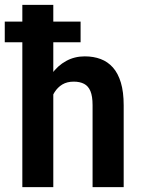

<svg xmlns="http://www.w3.org/2000/svg" viewBox="-24 -770 583 790"><path d="M195.3 -750V0H67.9V-750ZM174.8 -283.2 137.7 -282.7Q137.7 -337.9 150.9 -384.5Q164.1 -431.2 188.7 -465.6Q213.4 -500 248 -519Q282.7 -538.1 324.7 -538.1Q360.8 -538.1 390.1 -527.1Q419.4 -516.1 440.7 -492.2Q461.9 -468.3 473.4 -429.9Q484.9 -391.6 484.9 -336.4V0H356.9V-337.4Q356.9 -374 348.1 -395Q339.4 -416 322 -425Q304.7 -434.1 279.3 -434.1Q252 -434.1 232.4 -422.4Q212.9 -410.6 200 -389.9Q187 -369.1 180.9 -341.8Q174.8 -314.5 174.8 -283.2ZM307.6 -681.2V-596.2H-4.4V-681.2Z"/></svg>

Font: Roboto SemiCondensed SemiBold
Style: Regular
Weight: 600
Width: 4
Designer: Christian Robertson
Foundry: Google
Version: Version 3.009; 2024